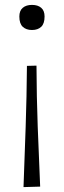

<svg xmlns="http://www.w3.org/2000/svg" viewBox="-20 -567 261 784"><path d="M110.5 -444.5Q87 -444.5 73 -457.5Q59 -470.5 59 -499.5Q59 -523.5 73 -535.2Q87 -547 110.5 -547Q134.5 -547 148.2 -535.2Q162 -523.5 162 -499.5Q162 -470.5 148.2 -457.5Q134.5 -444.5 110.5 -444.5ZM76 197Q80.5 75 84.8 -49Q89 -173 90 -298L129 -299Q129.5 -173.5 134 -50.2Q138.5 73 144 195Z"/></svg>

Font: Commissioner Loud ExtraLight
Style: Regular
Weight: 200
Designer: Kostas Bartsokas
Foundry: Kostas Bartsokas
Version: Version 1.000; ttfautohint (v1.8.3)